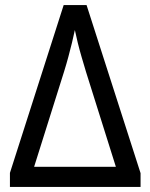

<svg xmlns="http://www.w3.org/2000/svg" viewBox="-20 -734 591 754"><path d="M320 -714 532 -54V0H19V-55L230 -714ZM318 -451Q309 -481 300.5 -510Q292 -539 285.5 -565.5Q279 -592 274 -616Q269 -592 262.5 -565.5Q256 -539 248.5 -511Q241 -483 232 -454L114 -79H435Z"/></svg>

Font: Noto Sans Display
Style: Regular
Weight: 400
Designer: Monotype Design Team
Foundry: Monotype Imaging Inc.
Version: Version 2.003